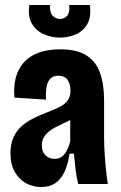

<svg xmlns="http://www.w3.org/2000/svg" viewBox="-20 -739 484 771"><path d="M146 12Q113 12 85 -3Q57 -18 39.5 -48.5Q22 -79 22 -124Q22 -162 35 -189.5Q48 -217 70.5 -235.5Q93 -254 120.5 -267Q148 -280 177 -291Q203 -301 222 -311Q241 -321 252 -336Q263 -351 263 -375Q263 -401 251.5 -418Q240 -435 214 -435Q194 -435 182.5 -423.5Q171 -412 167 -390.5Q163 -369 165 -339L38 -347Q34 -390 43 -425.5Q52 -461 74.5 -487Q97 -513 134 -527Q171 -541 222 -541Q287 -541 325.5 -517.5Q364 -494 381 -448Q398 -402 398 -333V-186Q398 -159 400 -125.5Q402 -92 405.5 -59Q409 -26 413 0H294Q286 -33 283 -61.5Q280 -90 277 -122H259Q253 -77 238 -47Q223 -17 200.5 -2.5Q178 12 146 12ZM199 -101Q213 -101 223 -106.5Q233 -112 240.5 -122Q248 -132 253 -144.5Q258 -157 262 -171V-286L294 -283Q283 -270 268 -261Q253 -252 236.5 -244.5Q220 -237 204.5 -229Q189 -221 176.5 -211Q164 -201 156 -187.5Q148 -174 148 -155Q148 -129 163 -115Q178 -101 199 -101ZM98 -719H181Q179 -690 191 -676.5Q203 -663 221 -663Q239 -663 250 -676Q261 -689 258 -719H341Q347 -669 329.5 -640.5Q312 -612 282 -600Q252 -588 221 -588Q186 -588 155 -602Q124 -616 107.5 -645Q91 -674 98 -719Z"/></svg>

Font: Bricolage Grotesque 24pt Condensed
Style: Bold
Weight: 700
Width: 3
Designer: Mathieu Triay
Foundry: Atelier Triay
Version: Version 1.001;gftools[0.9.33.dev8+g029e19f]